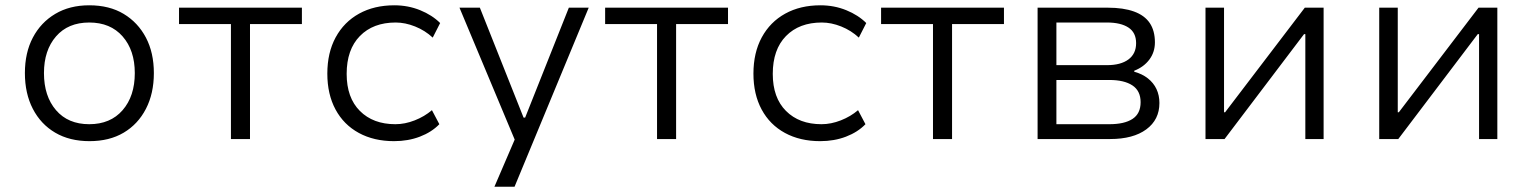

<svg xmlns="http://www.w3.org/2000/svg" viewBox="-20 -525 5779 725"><path d="M318 8Q243 8 188.5 -24Q134 -56 104 -114Q74 -172 74 -249Q74 -326 104 -383Q134 -440 188.5 -472.5Q243 -505 317 -505Q393 -505 447 -472.5Q501 -440 531 -383Q561 -326 561 -249Q561 -172 531 -114Q501 -56 447 -24Q393 8 318 8ZM317 -56Q397 -56 443 -109Q489 -162 489 -249Q489 -335 443 -387.5Q397 -440 317 -440Q237 -440 191.5 -387.5Q146 -335 146 -249Q146 -162 191.5 -109Q237 -56 317 -56Z M852 0V-434H656V-496H1120V-434H924V0Z M1468 8Q1392 8 1335 -23Q1278 -54 1247 -111.5Q1216 -169 1216 -247Q1216 -326 1247.5 -384Q1279 -442 1336 -473.5Q1393 -505 1469 -505Q1521 -505 1566.5 -486.5Q1612 -468 1642 -438L1614 -383Q1585 -410 1547.5 -425Q1510 -440 1474 -440Q1389 -440 1339 -389Q1289 -338 1289 -246Q1289 -156 1339 -106Q1389 -56 1473 -56Q1509 -56 1546 -70.5Q1583 -85 1611 -109L1639 -56Q1610 -26 1565.5 -9Q1521 8 1468 8Z M1847 180 1936 -27V32L1715 -496H1792L1957 -81H1963L2128 -496H2203L1923 180Z M2461 0V-434H2265V-496H2729V-434H2533V0Z M3077 8Q3001 8 2944 -23Q2887 -54 2856 -111.5Q2825 -169 2825 -247Q2825 -326 2856.5 -384Q2888 -442 2945 -473.5Q3002 -505 3078 -505Q3130 -505 3175.5 -486.5Q3221 -468 3251 -438L3223 -383Q3194 -410 3156.5 -425Q3119 -440 3083 -440Q2998 -440 2948 -389Q2898 -338 2898 -246Q2898 -156 2948 -106Q2998 -56 3082 -56Q3118 -56 3155 -70.5Q3192 -85 3220 -109L3248 -56Q3219 -26 3174.5 -9Q3130 8 3077 8Z M3503 0V-434H3307V-496H3771V-434H3575V0Z M3898 0V-496H4163Q4222 -496 4262 -481.5Q4302 -467 4321.5 -438Q4341 -409 4341 -365Q4341 -328 4320 -300Q4299 -272 4263 -258V-254Q4293 -246 4314.5 -229Q4336 -212 4347 -188.5Q4358 -165 4358 -136Q4358 -73 4308.5 -36.5Q4259 0 4172 0ZM3969 -56H4169Q4226 -56 4256.5 -76Q4287 -96 4287 -139Q4287 -182 4256 -202.5Q4225 -223 4169 -223H3969ZM3969 -279H4160Q4212 -279 4241 -300.5Q4270 -322 4270 -362Q4270 -402 4241 -421Q4212 -440 4160 -440H3969Z M4532 0V-496H4602V-101H4606L4907 -496H4978V0H4909V-396H4904L4604 0Z M5188 0V-496H5258V-101H5262L5563 -496H5634V0H5565V-396H5560L5260 0Z"/></svg>

Font: Nunito Sans 6pt Light
Style: Regular
Weight: 300
Version: Version 3.101;gftools[0.9.27]